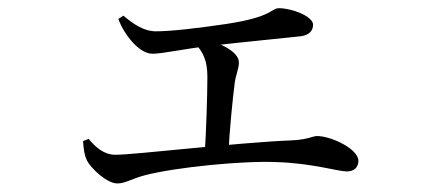

<svg xmlns="http://www.w3.org/2000/svg" viewBox="-20 -478 1040 458"><path d="M259.8 -40.4C279.1 -40.4 295.6 -52.3 326.9 -60.3C401.3 -79.3 560.2 -95 640.6 -91.3C726.4 -88.5 785.3 -69.1 807.7 -69.1C824.6 -69.1 834.9 -78.9 834.9 -94.3C834.9 -122.9 769.8 -153.5 736.1 -153.5C725.8 -153.5 715.8 -145.5 679.4 -143.4C542.3 -137.8 301.4 -108.8 255.5 -108.8C228 -108.8 208.7 -126.3 191.4 -146.7L178.1 -141.4C179.6 -120.3 181.6 -107.6 186.9 -96.4C195.5 -77.4 234.8 -40.4 259.8 -40.4ZM468.1 -108 524.7 -109.9C527.4 -165.7 535.1 -243.8 540 -281C542.6 -299.1 549.9 -315.1 549.9 -328.9C549.9 -357.5 496.7 -378.7 454.6 -388.8L443.5 -376.5C465.4 -353.3 474.7 -332.7 474.7 -294.6C474.7 -254.4 471.9 -161.4 468.1 -108ZM343.8 -349.8C367.5 -349.8 415.9 -361 480.6 -368.6C558.7 -377.7 663.4 -387.6 695.6 -391.3C718.3 -393.5 726.8 -405.5 726.8 -419.2C726.8 -438.6 677.5 -458.4 645.4 -458.4C625.7 -458.4 632.4 -437.9 520.2 -420.9C449.6 -410.3 385.9 -403.3 352.3 -403.3C323.1 -403.3 298.8 -420.1 274.2 -440.7L262.4 -432.7C269.4 -412.9 281.7 -393.9 293.3 -380.5C307.5 -364.2 325.3 -349.8 343.8 -349.8Z"/></svg>

Font: Source Han Serif TW VF
Style: Regular
Weight: 250
Designer: Ryoko NISHIZUKA 西塚涼子 (kana & ideographs); Frank Grießhammer (Latin, Greek & Cyrillic); Wenlong ZHANG 张文龙 (bopomofo); San
Foundry: Adobe
Version: Version 2.002;hotconv 1.1.0;makeotfexe 2.6.0